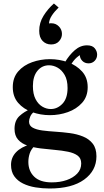

<svg xmlns="http://www.w3.org/2000/svg" viewBox="-20 -817 595 1097"><path d="M265 -479Q319 -479 368 -461.5Q417 -444 449 -408.5Q481 -373 481 -319Q481 -265 449 -229.5Q417 -194 368 -176.5Q319 -159 265 -159Q212 -159 163 -176.5Q114 -194 83.5 -229.5Q53 -265 53 -319Q53 -373 83.5 -408.5Q114 -444 163 -461.5Q212 -479 265 -479ZM270 -194Q308 -194 337 -224.5Q366 -255 366 -314Q366 -360 349.5 -388.5Q333 -417 309 -430.5Q285 -444 260 -444Q220 -444 194 -412.5Q168 -381 168 -325Q168 -280 183 -251Q198 -222 221.5 -208Q245 -194 270 -194ZM146 -122Q146 -99 167 -87.5Q188 -76 222.5 -71.5Q257 -67 297.5 -64.5Q338 -62 379 -56.5Q420 -51 454.5 -37Q489 -23 510 4Q531 31 531 76Q531 158 461 209Q391 260 263 260Q222 260 182.5 253.5Q143 247 111.5 231.5Q80 216 61.5 190Q43 164 43 125Q43 83 71.5 53Q100 23 155 7L178 16Q157 37 149.5 60.5Q142 84 142 108Q142 160 175.5 192.5Q209 225 276 225Q323 225 360.5 212Q398 199 421 175Q444 151 444 117Q444 87 423.5 72Q403 57 369 50Q335 43 294 39.5Q253 36 212.5 31Q172 26 138 15Q104 4 83.5 -19Q63 -42 63 -81Q63 -128 91 -154Q119 -180 157 -195L177 -180Q160 -168 153 -151.5Q146 -135 146 -122ZM351 -461Q375 -502 407 -530Q439 -558 477 -558Q508 -558 521.5 -541Q535 -524 535 -505Q535 -484 521 -469.5Q507 -455 486 -455Q464 -455 450 -469.5Q436 -484 436 -504Q436 -512 443 -522Q450 -532 456 -538L455 -511Q439 -506 419 -489Q399 -472 381 -440ZM272 -563Q243 -563 223.5 -583Q204 -603 204 -641Q204 -687 228.5 -726.5Q253 -766 288 -797L315 -774Q291 -751 276 -728Q261 -705 260 -683Q264 -684 267.5 -684Q271 -684 274 -684Q299 -684 316.5 -666Q334 -648 334 -623Q334 -600 317.5 -581.5Q301 -563 272 -563Z"/></svg>

Font: Brygada 1918 SemiBold
Style: Regular
Weight: 600
Designer: Mateusz Machalski | Borys Kosmynka | Przemek Hoffer
Foundry: NIEPODLEGLA 2018
Version: Version 3.006